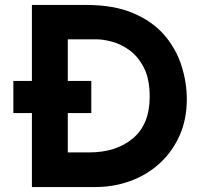

<svg xmlns="http://www.w3.org/2000/svg" viewBox="-20 -756 825 776"><path d="M109 0V-736H329Q440 -736 518 -703Q596 -670 643.5 -615Q691 -560 713 -492Q735 -424 735 -355Q735 -273 705.5 -207.5Q676 -142 625 -95.5Q574 -49 507 -24.5Q440 0 365 0ZM254 -140H340Q450 -140 517.5 -197Q585 -254 585 -365Q585 -437 561.5 -482.5Q538 -528 503.5 -553Q469 -578 433 -587.5Q397 -597 372 -597H254ZM34 -429H349V-299H34Z"/></svg>

Font: Synthetic
Style: Bold
Weight: 700
Designer: Santiago Orozco
Foundry: Typemade
Version: Version 2.000; ttfautohint (v1.8.4.7-5d5b)